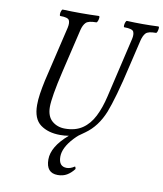

<svg xmlns="http://www.w3.org/2000/svg" viewBox="-96 -746 898 1055"><g transform="rotate(10 353.0 -218.0)"><path d="M298 232Q233 232 233 156Q233 121 254.5 84.5Q276 48 321 9Q310 11 298 12Q286 13 273 13Q206 13 163 -18.5Q120 -50 120 -128Q120 -157 125 -190.5Q130 -224 139 -266L212 -575Q218 -603 210.5 -617Q203 -631 161 -631Q157 -631 157 -640.5Q157 -650 160.5 -659Q164 -668 168 -668Q194 -667 219 -666.5Q244 -666 269 -666Q294 -666 319 -666.5Q344 -667 369 -668Q374 -668 373.5 -659Q373 -650 369.5 -640.5Q366 -631 361 -631Q318 -631 304 -617Q290 -603 283 -575L226 -334Q208 -258 199.5 -207Q191 -156 191 -130Q191 -77 220.5 -51.5Q250 -26 293 -26Q351 -26 390 -52.5Q429 -79 453.5 -127.5Q478 -176 493 -241L571 -575Q577 -601 570 -616Q563 -631 518 -631Q514 -631 514.5 -640.5Q515 -650 518.5 -659Q522 -668 526 -668Q549 -667 570.5 -666.5Q592 -666 614 -666Q636 -666 657.5 -666.5Q679 -667 701 -668Q706 -668 705.5 -659Q705 -650 702 -640.5Q699 -631 694 -631Q651 -631 638 -617Q625 -603 618 -575L584 -431Q562 -334 542.5 -265.5Q523 -197 508 -159Q473 -72 408 -26Q383 -9 373 -1Q363 7 349 22Q295 80 295 130Q295 185 340 185Q349 185 360 181.5Q371 178 383 170Q385 168 387.5 175Q390 182 388 184Q370 207 348.5 219.5Q327 232 298 232Z"/></g></svg>

Font: Junicode Two Beta Condensed
Style: Italic
Weight: 400
Width: 3
Italic angle: -9°
Version: Version 1.053; ttfautohint (v1.8.4)